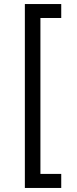

<svg xmlns="http://www.w3.org/2000/svg" viewBox="-20 -820 382 950"><path d="M103 110V-800H283V-731H180V40.5H283V110Z"/></svg>

Font: Geologica Light
Style: Regular
Weight: 300
Designer: Sindre Bremnes, Frode Helland
Foundry: Monokrom Skriftforlag AS
Version: Version 1.010; ttfautohint (v1.8.4.7-5d5b);gftools[0.9.28]